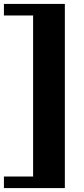

<svg xmlns="http://www.w3.org/2000/svg" viewBox="-57 -740 430 980"><path d="M274 -720V220H-37V161H112V-661H-37V-720Z"/></svg>

Font: Sarpanch
Style: Bold
Weight: 700
Designer: Manushi Parikh (Devanagari and Latin), Jyotish Sonowal (Devanagari)
Foundry: Indian Type Foundry
Version: Version 2.004;PS 1.0;hotconv 1.0.78;makeotf.lib2.5.61930; tt